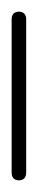

<svg xmlns="http://www.w3.org/2000/svg" viewBox="-20 -310 65 330"><path d="M0 -13H25V-278H0ZM13 -25Q9 -25 6 -23.5Q3 -22 1.5 -19Q0 -16 0 -13Q0 -9 1.5 -6Q3 -3 6 -1.5Q9 0 13 0Q16 0 19 -1.5Q22 -3 23.5 -6Q25 -9 25 -13Q25 -16 23.5 -19Q22 -22 19 -23.5Q16 -25 13 -25ZM13 -290Q9 -290 6 -288.5Q3 -287 1.5 -284Q0 -281 0 -278Q0 -274 1.5 -271Q3 -268 6 -266.5Q9 -265 13 -265Q16 -265 19 -266.5Q22 -268 23.5 -271Q25 -274 25 -278Q25 -281 23.5 -284Q22 -287 19 -288.5Q16 -290 13 -290Z"/></svg>

Font: Wavefont Thin
Style: Regular
Weight: 100
Monospace: yes
Version: Version 3.005;gftools[0.9.33]